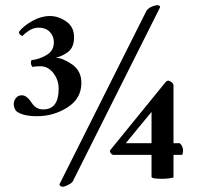

<svg xmlns="http://www.w3.org/2000/svg" viewBox="-20 -689 763 743"><path d="M631.8 -377Q635.7 -377 643.6 -371.1Q651.4 -365.2 651.4 -358.4V-134.8H675.8Q694.3 -117.2 685.5 -89.8H651.4V-2Q631.8 2.9 605.5 2.9Q566.4 2.9 566.4 -4.9V-89.8H417Q405.3 -94.7 405.3 -106.4Q421.9 -127 619.1 -369.1Q625 -377 631.8 -377ZM566.4 -134.8V-255.9Q553.7 -241.2 512.7 -190.9Q471.7 -140.6 466.8 -134.8H467.8H468.8H469.7H470.7H471.7H472.7H473.6H474.6H475.6H476.6H477.5H478.5H479.5H480.5H481.4H482.4H483.4H484.4H485.4H486.3H487.3H488.3H489.3H490.2H491.2H492.2H493.2H494.1H495.1H496.1H497.1H498H499H500H501H502H502.9H503.9H504.9H505.9H506.8H507.8H508.8H509.8H510.7H511.7H512.7H513.7H514.6H516.6H517.6H518.6H519.5H520.5H521.5H522.5H523.4H524.4H526.4H527.3H528.3H529.3H530.3H531.2H532.2H533.2H535.2H536.1H537.1H538.1H539.1H540H541H543H543.9H544.9H545.9H546.9H547.9H548.8H549.8H551.8H552.7H553.7H554.7H555.7H556.6ZM266.6 -544.9Q266.6 -505.9 243.7 -488.3Q220.7 -470.7 195.3 -465.8Q222.7 -464.8 258.8 -439.9Q294.9 -415 294.9 -368.2Q294.9 -307.6 241.2 -273.4Q187.5 -239.3 123 -239.3Q66.4 -239.3 42 -259.8Q33.2 -273.4 33.2 -286.1Q33.2 -298.8 41.5 -309.6Q49.8 -320.3 64.5 -320.3Q84 -320.3 103.5 -290Q119.1 -265.6 147.5 -265.6Q207 -265.6 207 -345.7Q207 -379.9 186.5 -406.2Q166 -432.6 136.7 -432.6Q115.2 -432.6 105.5 -429.7Q99.6 -438.5 99.6 -444.3Q99.6 -452.1 101.6 -456.1Q133.8 -460 161.1 -476.6Q188.5 -493.2 188.5 -525.4Q188.5 -549.8 172.4 -565.9Q156.2 -582 129.9 -582Q109.4 -582 91.8 -570.3Q74.2 -558.6 67.4 -549.8Q62.5 -550.8 57.6 -555.2Q52.7 -559.6 53.7 -566.4Q72.3 -589.8 106 -608.4Q139.6 -627 172.9 -627Q206.1 -627 236.3 -606Q266.6 -585 266.6 -544.9ZM599.6 -661.1 262.7 10.7Q260.7 16.6 249.5 23.4Q238.3 30.3 226.6 33.2Q219.7 34.2 215.8 32.2Q211.9 30.3 210.9 27.3L210 24.4L546.9 -647.5Q556.6 -662.1 582 -668Q597.7 -671.9 599.6 -661.1Z"/></svg>

Font: Crimson
Style: Bold
Weight: 700
Version: Version 0.8 ; ttfautohint (v1.00) -l 8 -r 50 -G 200 -x 14 -D